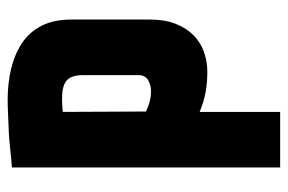

<svg xmlns="http://www.w3.org/2000/svg" viewBox="-145 -595 751 501"><g transform="rotate(90 230.5 -344.5)"><path d="M417 0V-700H272V-490Q245 -501 220.5 -505.5Q196 -510 167 -510Q140 -510 115 -501Q90 -492 71.5 -473.5Q53 -455 42 -427Q31 -399 31 -360V-156Q31 -109 47.5 -77Q64 -45 93 -26Q122 -7 159.5 2Q197 11 240 11Q259 11 277 10Q295 9 312.5 8.5Q330 8 347.5 6.5Q365 5 382.5 3Q400 1 417 0ZM271 -350 272 -133Q272 -133 269.5 -132.5Q267 -132 263 -132Q259 -132 254 -131.5Q249 -131 244.5 -131Q240 -131 237 -131Q218 -131 206.5 -134.5Q195 -138 188.5 -144.5Q182 -151 179 -161.5Q176 -172 176 -185V-330Q176 -339 179.5 -345.5Q183 -352 189 -355.5Q195 -359 202 -361Q209 -363 217 -363Q236 -363 250.5 -358Q265 -353 271 -350Z"/></g></svg>

Font: Advent Pro ExtraBold
Style: Regular
Weight: 800
Designer: VivaRado, Andreas Kalpakidis
Foundry: VivaRado, Andreas Kalpakidis
Version: Version 3.000